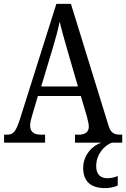

<svg xmlns="http://www.w3.org/2000/svg" viewBox="-20 -734 649 988"><path d="M1 0H212V-41H190C152 -41 135 -58 135 -88C135 -103 141 -126 146 -142L175 -240H396L427 -135C432 -116 437 -95 437 -83C437 -56 420 -41 386 -41H366V0H502C456 14 408 64 408 130C408 203 451 234 521 234C540 234 569 230 586 220V172C566 180 549 183 532 183C498 183 475 164 475 121C475 58 518 14 556 0H609V-41H600C565 -41 549 -52 538 -89L345 -714H270L82 -119C61 -55 48 -41 16 -41H1ZM192 -289 251 -485C267 -538 279 -583 287 -623C296 -583 310 -535 327 -475L381 -289Z"/></svg>

Font: Noto Serif Ethiopic Cn
Style: Regular
Weight: 400
Width: 3
Designer: Monotype Design Team
Foundry: Monotype Imaging Inc.
Version: Version 2.102